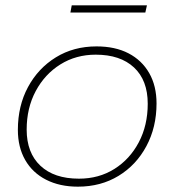

<svg xmlns="http://www.w3.org/2000/svg" viewBox="-20 -697 654 720"><path d="M272 3Q204 3 153 -23Q102 -49 74.5 -97Q47 -145 47 -210Q47 -300 85 -370.5Q123 -441 189.5 -482Q256 -523 342 -523Q412 -523 462 -497Q512 -471 539.5 -423Q567 -375 567 -309Q567 -220 529 -149Q491 -78 424.5 -37.5Q358 3 272 3ZM276 -27Q351 -27 409 -63.5Q467 -100 500.5 -163.5Q534 -227 534 -308Q534 -396 482.5 -444Q431 -492 339 -492Q265 -492 206.5 -455.5Q148 -419 114 -355.5Q80 -292 80 -211Q80 -124 131.5 -75.5Q183 -27 276 -27ZM244 -650 249 -677H531L525 -650Z"/></svg>

Font: Montserrat Thin ExtraLight
Style: Italic
Weight: 250
Italic angle: -11.3°
Version: Version 9.000